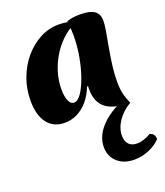

<svg xmlns="http://www.w3.org/2000/svg" viewBox="-165 -681 996 1156"><g transform="rotate(-20 332.5 -103.0)"><path d="M377 -148Q358 -98 327.5 -62Q297 -26 259 -7Q221 12 177 12Q106 12 67 -39Q28 -90 28 -182Q28 -258 53 -325.5Q78 -393 122 -445Q166 -497 223 -527Q280 -557 344 -557Q372 -557 403.5 -551.5Q435 -546 457 -537Q409 -521 367 -485.5Q325 -450 293.5 -402Q262 -354 244 -298Q226 -242 226 -184Q226 -138 238 -110.5Q250 -83 271 -83Q295 -83 318.5 -117Q342 -151 362 -207Q382 -263 394 -330Q406 -397 406 -464Q406 -491 404.5 -515.5Q403 -540 400 -558Q423 -565 442 -567.5Q461 -570 486 -570Q548 -570 576.5 -550Q605 -530 605 -486Q605 -462 598 -421Q591 -380 581.5 -329Q572 -278 564.5 -221.5Q557 -165 557 -110Q557 -68 564 -37Q571 -6 588 33Q482 33 432.5 -6Q383 -45 383 -127Q383 -138 383 -141Q383 -144 384 -147ZM632 250Q665 256 665 294Q637 325 590.5 344.5Q544 364 496 364Q429 364 388 327Q347 290 347 230Q347 162 402 102Q457 42 554 3L588 33Q534 65 503.5 110.5Q473 156 473 203Q473 239 491.5 258.5Q510 278 544 278Q565 278 588 270.5Q611 263 632 250Z"/></g></svg>

Font: Merienda Black
Style: Regular
Weight: 900
Designer: Eduardo Rodriguez Tunni
Foundry: Eduardo Rodriguez Tunni
Version: Version 2.001